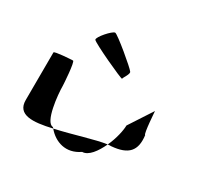

<svg xmlns="http://www.w3.org/2000/svg" viewBox="-136 -949 1007 968"><g transform="rotate(30 368.0 -465.0)"><path d="M54 -260C54 -175 139 -180 246 -205C245 -207 242 -209 241 -211C195 -211 180 -366 180 -416C180 -424 172 -552 161 -552C151 -552 55 -546 55 -538C55 -538 54 -340 54 -260ZM206 -699C213 -686 421 -590 421 -596C421 -604 448 -638 438 -648C431 -661 289 -780 275 -780C259 -780 199 -712 206 -699ZM246 -205C289 -153 361 -127 431 -176C467 -176 500 -221 524 -273C460 -265 348 -227 246 -205ZM524 -273C531 -274 538 -274 544 -274C640 -282 675 -322 664 -408C654 -408 646 -546 646 -538L558 -403C558 -376 547 -322 524 -273Z"/></g></svg>

Font: Ampere
Style: SCExt
Weight: 400
Version: Version 1